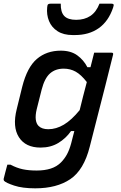

<svg xmlns="http://www.w3.org/2000/svg" viewBox="-38 -821 658 1046"><path d="M293 -545Q348 -545 383 -519.5Q418 -494 438 -455H455Q460 -475 465 -494.5Q470 -514 475 -534H570Q581 -534 578 -523Q556 -433 535.5 -353Q515 -273 494.5 -192.5Q474 -112 451 -22Q419 105 345 155Q271 205 154 205Q84 205 39 190Q-6 175 -16 164Q-19 159 -18 153Q-13 133 -8.5 115.5Q-4 98 2 76H19Q53 94 85.5 101Q118 108 162 108Q205 108 238 97.5Q271 87 294 64Q313 45 326.5 20.5Q340 -4 350 -41Q354 -58 358.5 -74.5Q363 -91 367 -107H349Q321 -67 279.5 -42Q238 -17 183 -17Q101 -17 65 -73.5Q29 -130 53 -226L83 -348Q110 -455 163 -500Q216 -545 293 -545ZM172 -135Q190 -117 225 -117Q268 -117 310 -142Q352 -167 396 -221Q405 -258 414.5 -295.5Q424 -333 435 -374Q404 -414 374.5 -430.5Q345 -447 309 -447Q264 -447 234.5 -421Q205 -395 189 -333L162 -226Q154 -192 157 -169.5Q160 -147 172 -135ZM377 -713Q422 -713 454 -734Q486 -755 504 -801H569Q578 -801 580.5 -797Q583 -793 578 -779Q553 -705 500 -667.5Q447 -630 370 -630H358Q308 -630 275.5 -651Q243 -672 229 -706.5Q215 -741 219 -781Q220 -794 224 -797.5Q228 -801 238 -801H293Q292 -755 312 -734Q332 -713 377 -713Z"/></svg>

Font: Recursive Mn Lnr St Med
Style: Italic
Weight: 500
Italic angle: -15°
Monospace: yes
Version: Version 1.079;hotconv 1.0.112;makeotfexe 2.5.65598; ttfautoh